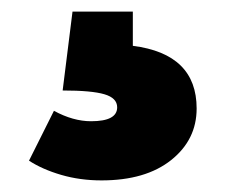

<svg xmlns="http://www.w3.org/2000/svg" viewBox="-20 -36 389 331"><path d="M209 43Q319 57 319 151Q319 205 275 240Q231 275 155 275Q118 275 85.5 265.5Q53 256 30 241L73 155Q106 173 137 173Q182 173 182 149Q182 133 160 126.5Q138 120 88 120L105 -16H209Z"/></svg>

Font: FiraGO Heavy
Style: Regular
Weight: 900
Designer: bBox Type
Foundry: bBox Type GmbH
Version: Version 1.001